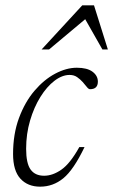

<svg xmlns="http://www.w3.org/2000/svg" viewBox="-20 -690 424 720"><path d="M241 -409Q213 -409 184.2 -387Q155.5 -365 131.5 -326.5Q107.5 -288 92.8 -238Q78 -188 78 -132Q78 -77.5 94.8 -54.2Q111.5 -31 145.5 -31Q177.5 -31 210.2 -53.8Q243 -76.5 277.5 -138.5H297Q256 -53 217.5 -21.5Q179 10 130.5 10Q84 10 56.5 -20Q29 -50 29 -112.5Q29 -187.5 51.2 -247.5Q73.5 -307.5 109.2 -349.5Q145 -391.5 187 -413.8Q229 -436 268 -436Q307 -436 327 -421Q347 -406 347 -384Q347 -355.5 317.5 -355.5Q312 -355.5 305.5 -364Q299 -372.5 290 -382.5Q281 -392.5 269.2 -400.8Q257.5 -409 241 -409ZM136 -504.5 288.5 -670H332.5L384.5 -504.5H364L299.5 -618L164 -504.5Z"/></svg>

Font: Newsreader 16pt Light
Style: Italic
Weight: 300
Italic angle: -17°
Designer: Hugues Gentile
Foundry: Production Type
Version: Version 1.003; ttfautohint (v1.8.3)